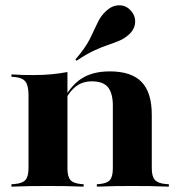

<svg xmlns="http://www.w3.org/2000/svg" viewBox="-20 -696 675 716"><path d="M158.9 -2.4Q121.8 -2.4 93.1 -2Q64.5 -1.6 22.6 0V-8.9L33.9 -9.7Q63.7 -12.1 75 -25Q86.3 -37.9 86.3 -68.5V-209.7H231.5V-68.5Q231.5 -37.1 242.7 -24.6Q254 -12.1 282.3 -9.7L291.9 -8.9V0Q251.6 -1.6 223.4 -2Q195.2 -2.4 158.9 -2.4ZM86.3 -209.7V-341.9Q86.3 -376.6 75 -391.5Q63.7 -406.5 33.9 -408.9L22.6 -409.7V-418.5Q48.4 -416.9 65.3 -416.5Q82.3 -416.1 104.8 -416.1Q141.9 -416.1 171.8 -419Q201.6 -421.8 231.5 -427.4V-418.5V-209.7ZM400.8 -209.7V-301.6Q400.8 -348.4 382.7 -370.6Q364.5 -392.7 322.6 -392.7Q287.1 -392.7 261.7 -372.6Q236.3 -352.4 212.9 -305.6L209.7 -310.5Q239.5 -373.4 281.9 -401.6Q324.2 -429.8 389.5 -429.8Q470.2 -429.8 508.1 -390.3Q546 -350.8 546 -268.5V-209.7ZM473.4 -2.4Q437.1 -2.4 409.7 -2Q382.3 -1.6 341.1 0V-8.9L350.8 -9.7Q379 -12.1 389.9 -24.6Q400.8 -37.1 400.8 -68.5V-209.7H546V-68.5Q546 -37.9 557.7 -25Q569.4 -12.1 598.4 -9.7L609.7 -8.9V0Q569.4 -1.6 540.3 -2Q511.3 -2.4 473.4 -2.4ZM265.3 -469.4 261.3 -474.2Q299.2 -518.5 315.7 -552Q332.3 -585.5 344 -611.3Q355.6 -637.1 377.4 -656.5Q398.4 -675.8 424.2 -676.2Q450 -676.6 467.7 -656.5Q485.5 -637.1 483.9 -612.1Q482.3 -587.1 461.3 -567.7Q444.4 -552.4 425.4 -544.4Q406.5 -536.3 383.5 -528.6Q360.5 -521 331.5 -507.7Q302.4 -494.4 265.3 -469.4Z"/></svg>

Font: Playfair 144pt SemiExpanded Black
Style: Regular
Weight: 900
Width: 6
Designer: Claus Eggers Sørensen
Foundry: Claus Eggers Sørensen
Version: Version 2.203